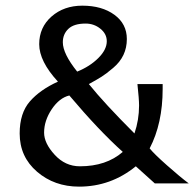

<svg xmlns="http://www.w3.org/2000/svg" viewBox="-20 -660 706 691"><path d="M421.9 -113.3Q335.9 -190.4 229.5 -316.4Q193.4 -307.6 166 -266.6Q138.7 -225.6 138.7 -182.6Q138.7 -144.5 176.8 -103Q214.8 -61.5 267.6 -61.5Q362.3 -61.5 421.9 -113.3ZM364.3 -511.7Q364.3 -538.1 341.3 -556.6Q318.4 -575.2 288.1 -575.2Q246.1 -575.2 226.1 -556.2Q206.1 -537.1 206.1 -507.8Q206.1 -466.8 257.8 -402.3Q303.7 -420.9 334 -451.2Q364.3 -481.4 364.3 -511.7ZM659.2 0H537.1L468.8 -61.5Q378.9 11.7 264.6 11.7Q175.8 11.7 113.3 -42Q50.8 -95.7 50.8 -179.7Q50.8 -252.9 87.4 -294.9Q124 -336.9 188.5 -366.2Q121.1 -439.5 121.1 -501Q121.1 -561.5 165.5 -600.6Q210 -639.6 276.4 -639.6Q346.7 -639.6 391.6 -606.9Q436.5 -574.2 436.5 -519.5Q436.5 -488.3 424.3 -462.4Q412.1 -436.5 387.2 -415.5Q362.3 -394.5 346.2 -384.3Q330.1 -374 299.8 -357.4Q355.5 -288.1 463.9 -179.7Q480.5 -228.5 480.5 -280.3Q480.5 -302.7 474.6 -357.4H565.4V-339.8Q565.4 -215.8 518.6 -126Q534.2 -106.4 581.1 -64.9Q627.9 -23.4 659.2 0Z"/></svg>

Font: Padauk
Style: Regular
Weight: 400
Designer: Debbi Hosken
Foundry: SIL
Version: Version 3.003; ttfautohint (v1.8.2) -l 8 -r 50 -G 200 -x 14 